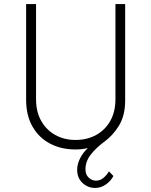

<svg xmlns="http://www.w3.org/2000/svg" viewBox="-20 -730 747 948"><path d="M450 198Q414 198 387.5 173.5Q361 149 361 109Q361 80 375.5 51.5Q390 23 414 1Q385 8 353 8Q282 8 227 -21Q172 -50 140.5 -105Q109 -160 109 -237V-710H158V-240Q158 -178 183.5 -133Q209 -88 253 -63.5Q297 -39 353 -39Q410 -39 454.5 -63.5Q499 -88 524.5 -133Q550 -178 550 -240V-710H598V-235Q598 -159 567 -109Q536 -59 492 -28Q451 3 426.5 35.5Q402 68 402 106Q402 133 418.5 147.5Q435 162 454 162Q474 162 490 149Q506 136 518 116L540 139Q527 164 502.5 181Q478 198 450 198Z"/></svg>

Font: Synthetic Light
Style: Regular
Weight: 300
Designer: Santiago Orozco
Foundry: Typemade
Version: Version 2.000; ttfautohint (v1.8.4.7-5d5b)